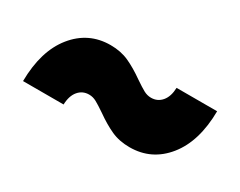

<svg xmlns="http://www.w3.org/2000/svg" viewBox="-44 -635 708 566"><g transform="rotate(30 310.0 -351.5)"><path d="M288 -282Q266 -297 254 -303.5Q242 -310 229 -310Q207 -310 193 -293.5Q179 -277 178 -247H40Q41 -350 88.5 -409Q136 -468 211 -468Q246 -468 273.5 -455.5Q301 -443 332 -421Q354 -406 366 -399.5Q378 -393 391 -393Q413 -393 427 -409.5Q441 -426 442 -456H580Q579 -353 531.5 -294Q484 -235 409 -235Q374 -235 346.5 -247.5Q319 -260 288 -282Z"/></g></svg>

Font: CMG Sans Black
Style: Regular
Weight: 900
Designer: Julieta Ulanovsky
Foundry: Julieta Ulanovsky
Version: Version 7.200